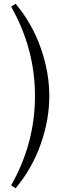

<svg xmlns="http://www.w3.org/2000/svg" viewBox="-20 -773 341 1032"><path d="M40 223Q168 -3 168 -257Q168 -511 40 -737L64 -753Q153 -646 199 -515.5Q245 -385 245 -257Q245 -129 199 1.5Q153 132 64 239Z"/></svg>

Font: Ibarra Real Nova
Style: Regular
Weight: 400
Designer: Jose Maria Ribagorda & Octavio Pardo
Foundry: Jose Maria Ribagorda
Version: Version 1.014